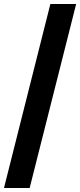

<svg xmlns="http://www.w3.org/2000/svg" viewBox="-20 -828 404 968"><path d="M0 120 234 -808H364L129.5 120Z"/></svg>

Font: Encode Sans SmBold
Style: Regular
Weight: 600
Designer: Multiple Designers
Foundry: Impallari Type
Version: Version 3.002; ttfautohint (v1.8.3) -l 8 -r 50 -G 200 -x 14 